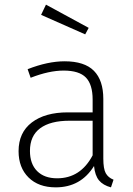

<svg xmlns="http://www.w3.org/2000/svg" viewBox="-20 -796 574 827"><path d="M469 -22 458 11Q424 2 406.5 -19Q389 -40 385 -81Q328 11 220 11Q146 11 103 -31.5Q60 -74 60 -145Q60 -225 117 -268.5Q174 -312 272 -312H379V-367Q379 -432 350 -462Q321 -492 254 -492Q191 -492 112 -461L99 -498Q186 -532 258 -532Q344 -532 384.5 -491Q425 -450 425 -370V-113Q425 -69 435.5 -50Q446 -31 469 -22ZM379 -127V-276H279Q197 -276 153 -243.5Q109 -211 109 -146Q109 -90 140 -59Q171 -28 226 -28Q327 -28 379 -127ZM362 -676 347 -648 157 -732 178 -776Z"/></svg>

Font: FiraGO ExtraLight
Style: Regular
Weight: 200
Designer: bBox Type
Foundry: bBox Type GmbH
Version: Version 1.001